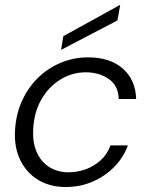

<svg xmlns="http://www.w3.org/2000/svg" viewBox="-20 -738 592 770"><path d="M243 12Q181 12 134 -16Q87 -44 62 -94.5Q37 -145 40 -211Q43 -276 67 -330.5Q91 -385 131 -424.5Q171 -464 223 -486Q275 -508 333 -508Q422 -508 473 -462.5Q524 -417 526 -341H456Q455 -394 416.5 -421Q378 -448 324 -448Q269 -448 222 -419Q175 -390 145.5 -338.5Q116 -287 113 -217Q111 -176 121 -144.5Q131 -113 150.5 -91Q170 -69 197 -58Q224 -47 254 -47Q290 -47 323.5 -59Q357 -71 383.5 -95Q410 -119 423 -155H493Q475 -106 438 -68.5Q401 -31 351.5 -9.5Q302 12 243 12ZM225 -538 234 -593 461 -718H462L451 -656Z"/></svg>

Font: DM Sans 28pt Light
Style: Italic
Weight: 300
Italic angle: -10°
Version: Version 4.004;gftools[0.9.30]